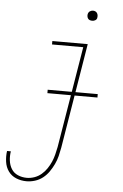

<svg xmlns="http://www.w3.org/2000/svg" viewBox="-81 -750 642 1005"><g transform="rotate(5 240.0 -247.0)"><path d="M97 213Q68 213 42.5 202.5Q17 192 1.5 170.5Q-14 149 -18 120.5Q-22 92 -18 64H2Q-2 88 1 112.5Q4 137 16 156.5Q28 176 50 185.5Q72 195 97 195Q117 195 137 188Q157 181 173.5 167Q190 153 202 135Q214 117 222 98.5Q230 80 235 60Q240 40 244 20L332 -512H168V-530H354L263 23Q259 45 253.5 67Q248 89 238 110Q228 131 214.5 150.5Q201 170 182.5 184.5Q164 199 141.5 206Q119 213 97 213ZM366 -654Q360 -654 354 -656Q348 -658 344.5 -663Q341 -668 340 -674Q339 -680 340 -686Q341 -691 343.5 -695Q346 -699 349.5 -701.5Q353 -704 357.5 -705.5Q362 -707 366 -707Q373 -707 378.5 -704.5Q384 -702 387.5 -697Q391 -692 392 -686Q393 -680 392 -674Q392 -669 389.5 -665Q387 -661 383 -658.5Q379 -656 375 -655Q371 -654 366 -654ZM166 -256V-274H429V-256Z"/></g></svg>

Font: Iosevka Slab Thin
Style: Italic
Weight: 100
Italic angle: -9°
Monospace: yes
Designer: Belleve Invis
Foundry: Belleve Invis
Version: Version 11.1.1; ttfautohint (v1.8.3)